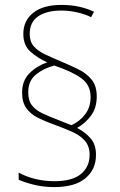

<svg xmlns="http://www.w3.org/2000/svg" viewBox="-20 -779 489 782"><path d="M70 -402Q70 -450 99.5 -480Q129 -510 172 -525Q131 -544 103 -569.5Q75 -595 75 -641Q75 -695 115.5 -727Q156 -759 230 -759Q269 -759 303 -751.5Q337 -744 363 -731L351 -709Q330 -720 297 -728Q264 -736 230 -736Q170 -736 135.5 -712.5Q101 -689 101 -641Q101 -609 118 -590Q135 -571 163.5 -557.5Q192 -544 228 -529Q266 -513 299.5 -496.5Q333 -480 353.5 -454.5Q374 -429 374 -386Q374 -340 351 -308.5Q328 -277 294 -258Q328 -240 349.5 -215Q371 -190 371 -148Q371 -89 328 -53Q285 -17 201 -17Q157 -17 118.5 -26.5Q80 -36 56 -47V-76Q87 -59 124.5 -50Q162 -41 201 -41Q275 -41 310 -70.5Q345 -100 345 -148Q345 -184 325.5 -206Q306 -228 273 -242.5Q240 -257 202 -271Q165 -284 135 -299Q105 -314 87.5 -338Q70 -362 70 -402ZM95 -403Q95 -369 110.5 -349.5Q126 -330 152.5 -317.5Q179 -305 213 -292L271 -269Q304 -284 326.5 -313Q349 -342 349 -384Q349 -433 311 -460.5Q273 -488 201 -512Q158 -501 126.5 -475.5Q95 -450 95 -403Z"/></svg>

Font: Noto Sans Myanmar SemiCondensed Thin
Style: Regular
Weight: 100
Width: 4
Designer: Monotype Design Team
Foundry: Monotype Imaging Inc.
Version: Version 2.107; ttfautohint (v1.8.4.7-5d5b)